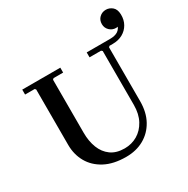

<svg xmlns="http://www.w3.org/2000/svg" viewBox="-187 -1006 1162 1184"><g transform="rotate(-30 394.0 -414.5)"><path d="M653 -635V-670Q690 -670 710.5 -683.5Q731 -697 739 -728L767 -729Q761 -722 747 -716Q733 -710 721 -710Q694 -710 675 -728.5Q656 -747 656 -774Q656 -803 675 -821Q694 -839 721 -839Q746 -839 766.5 -822Q787 -805 788 -767Q789 -729 772 -699Q755 -669 724.5 -652Q694 -635 653 -635ZM488 -670H653V-635H630L623 -628V-245Q623 -166 591.5 -109Q560 -52 505 -21Q450 10 378 10Q288 10 227 -22.5Q166 -55 135 -110Q104 -165 104 -233V-628L97 -635H29V-670H300V-635H232L224 -628V-250Q224 -190 242.5 -142.5Q261 -95 299 -67.5Q337 -40 396 -40Q446 -40 487 -64Q528 -88 553 -134Q578 -180 578 -245V-628L570 -635H488Z"/></g></svg>

Font: Brygada 1918 SemiBold
Style: Regular
Weight: 600
Designer: Mateusz Machalski | Borys Kosmynka | Przemek Hoffer
Foundry: NIEPODLEGLA 2018
Version: Version 3.006